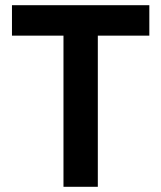

<svg xmlns="http://www.w3.org/2000/svg" viewBox="-20 -718 620 738"><path d="M554 -581V-698H26V-581H224V0H356V-581Z"/></svg>

Font: Braiins Sans SemiBold
Style: Regular
Weight: 600
Designer: Mike Abbink, Paul van der Laan, Pieter van Rosmalen, Jiri Chlebus, Lubos Buracinsky
Foundry: Bold Monday, Sudetype
Version: Version 1.000;hotconv 1.0.109;makeotfexe 2.5.65596